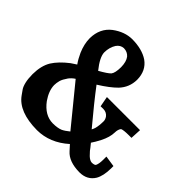

<svg xmlns="http://www.w3.org/2000/svg" viewBox="-171 -781 962 962"><g transform="rotate(45 310.0 -300.0)"><path d="M228.4 -396.8C199.9 -432.2 185.3 -461.1 184.6 -483.4C184.7 -507.6 190.5 -528.6 201.8 -546.3C211.4 -560.2 223.9 -567.5 239.3 -568.4C256.4 -568.1 270.1 -561.9 280.6 -549.9C291.1 -536.2 296.5 -516.7 296.9 -491.2C296.7 -463.3 292.5 -444.5 284.5 -434.6C275.6 -425.3 256.9 -412.7 228.4 -396.8ZM352.4 -335 362.8 -279.8C374.6 -280.1 380.8 -280.3 381.5 -280.3C396.8 -280 408.8 -274.3 417.6 -263.2C423.2 -255.4 426.2 -247.4 426.8 -239.3C426.7 -217.6 424.8 -199.8 421.1 -186C419.4 -180 416.7 -173.5 413 -166.4C356.2 -234 309.1 -292.5 271.7 -342.1C311.1 -366.7 341 -389.5 361.3 -410.3C385.5 -436.1 397.9 -467 398.4 -502.9C398.1 -545.7 382.4 -578.1 351.3 -600.1C322.4 -619.6 284.4 -629.5 237.3 -629.9C202.1 -629.6 167.9 -617.3 134.7 -592.7C100.9 -566.7 83.6 -529.9 83 -482.4C83.2 -455.2 89.6 -427 102.3 -397.8C111 -378.4 120.9 -360.8 132.1 -345C119 -336.8 109.4 -330.5 103.4 -326.1C71.5 -301.5 47.6 -276.6 31.7 -251.4C16.1 -225.6 8.1 -192.9 7.8 -153.3V-152.3C7.9 -131.1 9.7 -112.8 13.4 -97.4C17.1 -82.1 21.8 -70.6 27.3 -62.9C32.9 -55.2 38.6 -47.1 44.5 -38.6C76.8 6.8 135.8 29.7 221.7 30.3C282.3 30 337.6 7.4 387.7 -37.4L412.1 -10.5C434.9 15.5 471.3 28.8 521.4 29.3L522.9 29.3C558.5 28.9 584.9 14.7 602.1 -13.3C613.8 -33.7 619.8 -61.5 620.1 -96.7V-113.5L561.5 -122.3V-99.6C561.4 -80.3 558.9 -65.8 554.2 -56.3C551.3 -51.6 543.6 -49.1 531.2 -48.8C522.1 -49.2 512 -54.4 501.1 -64.6C486.4 -79.4 477.1 -90.2 473.2 -97L457.4 -116.5C465.7 -128.4 474.8 -143.9 484.7 -163C498.4 -190.1 505.5 -214.8 505.9 -237.3C506.1 -252.1 509.5 -263.6 516.1 -271.6C523.8 -275.3 540.3 -277.2 565.4 -277.3H584L587 -335ZM253.9 -49.8C215.5 -50.1 182.1 -69.5 153.6 -108C133.7 -136.7 123.5 -164.2 123 -190.4C123.1 -200.7 124.7 -211.7 127.7 -223.3C130.8 -234 137.7 -247 148.2 -262.1C155.7 -272.3 165.3 -281.2 177.1 -288.9C194 -268.6 250 -200.1 345 -83.4C330.8 -71.7 318.3 -63.4 307.6 -58.4C294.5 -52.9 276.6 -50 253.9 -49.8Z"/></g></svg>

Font: Bentham
Style: Bold
Weight: 700
Version: Version 002.001